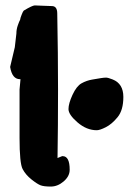

<svg xmlns="http://www.w3.org/2000/svg" viewBox="-20 -686 476 709"><path d="M396 -392.6Q435.5 -377 435.5 -328.1Q435.5 -279.3 414.3 -253.4Q393.1 -227.5 370.8 -216.3Q348.6 -205.1 337.4 -205.1Q299.8 -205.1 266.4 -233.9Q232.9 -262.7 232.9 -283.2Q232.9 -303.7 247.8 -335.9Q262.7 -368.2 281.2 -378.4Q299.8 -388.7 320.1 -392.1Q340.3 -395.5 352.3 -397.5Q364.3 -399.4 371.6 -399.4Q378.9 -399.4 396 -392.6ZM171.4 -663.6Q190.9 -663.6 191.4 -637.7Q194.3 -486.8 194.3 -353.3Q194.3 -219.7 192.4 -102.5L209.5 -109.4H211.4Q237.3 -109.4 237.3 -59.1Q237.3 -35.2 215.1 -16.1Q192.9 2.9 167.5 2.9Q142.1 2.9 129.9 -1.7Q117.7 -6.3 96.2 -23.4Q74.7 -40.5 63.5 -61.8Q52.2 -83 52.2 -176.8V-355.5Q54.2 -375 55.7 -393.6H53.2Q24.9 -394 17.6 -438V-439.5L34.7 -511.7L40.5 -562Q40.5 -577.6 45.9 -592.8Q51.3 -607.9 53 -610.4Q54.7 -612.8 54.9 -616.2Q55.2 -619.6 60.1 -632.1Q64.9 -644.5 67.9 -647Q99.6 -666 108.6 -666Q117.7 -666 137.7 -664.8Q157.7 -663.6 171.4 -663.6Z"/></svg>

Font: Drukaatie burti
Style: Bold
Weight: 700
Version: Version 0.14